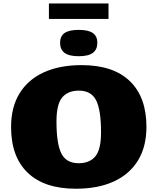

<svg xmlns="http://www.w3.org/2000/svg" viewBox="-20 -1110 938 1144"><path d="M466.5 -722Q654.5 -722 753.5 -626.8Q852.5 -531.5 852.5 -354.5Q852.5 -235.5 801.8 -153.2Q751 -71 657 -28.2Q563 14.5 432 14.5Q244 14.5 145 -80.8Q46 -176 46 -353Q46 -472 96.8 -554.2Q147.5 -636.5 241.8 -679.2Q336 -722 466.5 -722ZM448.5 -137.5Q514 -137.5 548 -178.2Q582 -219 582 -321Q582 -454.5 552.8 -512.2Q523.5 -570 450 -570Q384.5 -570 350.5 -529.2Q316.5 -488.5 316.5 -386.5Q316.5 -253 345.8 -195.2Q375 -137.5 448.5 -137.5ZM449 -775Q391 -775 364.5 -795.2Q338 -815.5 338 -855Q338 -894 364.5 -913Q391 -932 449 -932Q507 -932 533.5 -913Q560 -894 560 -855Q560 -815.5 533.5 -795.2Q507 -775 449 -775ZM271.5 -997V-1089.5H626.5V-997Z"/></svg>

Font: Newsreader 6pt ExtraBold
Style: Regular
Weight: 800
Designer: Hugues Gentile
Foundry: Production Type
Version: Version 1.003; ttfautohint (v1.8.3)